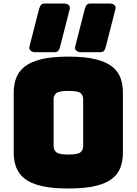

<svg xmlns="http://www.w3.org/2000/svg" viewBox="-20 -1057 777 1092"><path d="M679 -189Q679 -143 665.5 -105.5Q652 -68 618 -41Q584 -14 523.5 0.5Q463 15 369 15Q275 15 214.5 0.5Q154 -14 120 -41Q86 -68 72 -105.5Q58 -143 58 -189V-530Q58 -576 72 -613.5Q86 -651 120 -678Q154 -705 214.5 -720Q275 -735 369 -735Q463 -735 523.5 -720Q584 -705 618 -678Q652 -651 665.5 -613.5Q679 -576 679 -530ZM285 -225Q285 -205 300 -191.5Q315 -178 369 -178Q424 -178 438.5 -191.5Q453 -205 453 -225V-494Q453 -514 438.5 -527Q424 -540 369 -540Q315 -540 300 -527Q285 -514 285 -494ZM148 -794 201 -1001Q206 -1019 212 -1028Q218 -1037 237 -1037H343Q360 -1037 370.5 -1028.5Q381 -1020 376 -1003L323 -796Q319 -778 312.5 -769Q306 -760 287 -760H181Q164 -760 154 -769Q144 -778 148 -794ZM408 -794 461 -1001Q466 -1019 472 -1028Q478 -1037 497 -1037H603Q620 -1037 630.5 -1028.5Q641 -1020 636 -1003L583 -796Q579 -778 572.5 -769Q566 -760 547 -760H441Q424 -760 414 -769Q404 -778 408 -794Z"/></svg>

Font: Bungee Tint
Style: Regular
Weight: 400
Designer: David Jonathan Ross
Foundry: David Jonathan Ross
Version: Version 2.001